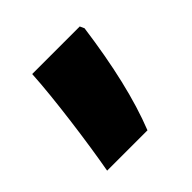

<svg xmlns="http://www.w3.org/2000/svg" viewBox="-89 -229 451 451"><g transform="rotate(-45 136.5 -3.5)"><path d="M230 -135 225 -146H67C63 -71 45 62 31 139H165C194 66 215 -25 230 -135Z"/></g></svg>

Font: Noto Sans Ethiopic ExtraCondensed Black
Style: Regular
Weight: 900
Width: 2
Designer: Monotype Design Team
Foundry: Monotype Imaging Inc.
Version: Version 2.102